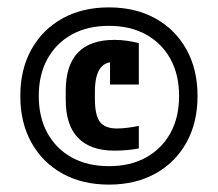

<svg xmlns="http://www.w3.org/2000/svg" viewBox="-20 -760 590 520"><path d="M275 -260Q203 -260 149 -290Q95 -320 65 -374Q35 -428 35 -500Q35 -572 65 -626Q95 -680 149 -710Q203 -740 275 -740Q347 -740 401 -710Q455 -680 485 -626Q515 -572 515 -500Q515 -428 485 -374Q455 -320 401 -290Q347 -260 275 -260ZM290 -352Q225 -352 191.5 -386.5Q158 -421 158 -490V-514Q158 -652 290 -652Q307 -652 324.5 -649.5Q342 -647 356 -643V-531H278V-632L315 -582Q302 -592 287 -592Q262 -592 249.5 -572Q237 -552 237 -511V-493Q237 -448 250.5 -430Q264 -412 297 -412Q310 -412 325.5 -414Q341 -416 356 -419V-358Q341 -355 323.5 -353.5Q306 -352 290 -352ZM275 -310Q333 -310 375.5 -333.5Q418 -357 441.5 -399.5Q465 -442 465 -500Q465 -558 441.5 -600.5Q418 -643 375.5 -666.5Q333 -690 275 -690Q217 -690 174.5 -666.5Q132 -643 108.5 -600.5Q85 -558 85 -500Q85 -442 108.5 -399.5Q132 -357 174.5 -333.5Q217 -310 275 -310Z"/></svg>

Font: M PLUS Code Latin SemiExpanded SemiBold
Style: Regular
Weight: 600
Width: 6
Designer: Coji Morishita
Foundry: UNDERFOREST DESIGN
Version: Version 1.002; ttfautohint (v1.8.3)